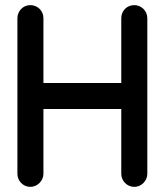

<svg xmlns="http://www.w3.org/2000/svg" viewBox="-20 -729 643 749"><path d="M47.9 -506.8V-354.5V-50.8C47.9 -23.4 70.3 0 98.1 0C126.5 0 149.4 -24.4 149.4 -50.8V-303.7H453.1V-50.8C453.1 -24.4 474.6 0 503.9 0C531.2 0 554.7 -23.4 554.7 -50.8V-354.5V-658.2C554.7 -687.5 530.3 -709 503.9 -709C475.1 -709 453.1 -687 453.1 -658.2V-405.3H149.4V-658.2C149.4 -687.5 126 -709 98.1 -709C69.8 -709 47.9 -685.5 47.9 -658.2Z"/></svg>

Font: LOB TGL 0-17
Style: Regular
Weight: 400
Designer: Peter Wiegel + adaptations and expanded glyphset by Studio LOB
Foundry: Peter Wiegel + adaptations and expanded glyphset by Studio LOB
Version: Version 1.003;Glyphs 3.1.2 (3151)